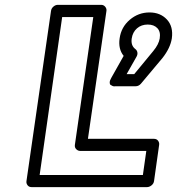

<svg xmlns="http://www.w3.org/2000/svg" viewBox="-20 -745 728 790"><path d="M88.9 0 189.9 -700.2Q191.4 -710.9 200 -718Q208.5 -725.1 217.8 -725.1H396Q406.7 -725.1 413.1 -717Q419.4 -709 418 -700.2L341.8 -173.8H613.8Q624.5 -173.8 630.4 -166Q636.2 -158.2 634.8 -148.9L613.8 0Q612.3 10.7 603.3 17.8Q594.2 24.9 585 24.9H109.9Q99.1 24.9 93.3 17.1Q87.4 9.3 88.9 0ZM143.1 -24.9H567.9L582 -124H310.1Q300.8 -124 293.7 -131.1Q286.6 -138.2 288.1 -148.9L363.8 -674.8H235.8ZM438 -424.8 488.8 -515.1Q465.8 -543.5 472.2 -586.9Q478.5 -633.3 513.9 -663.6Q549.3 -693.8 595.2 -693.8Q639.6 -693.8 666.7 -664.8Q693.8 -635.7 687 -586.9Q680.7 -547.4 648.9 -506.8L560.1 -400.9Q550.8 -390.1 538.1 -390.1H456.1Q456.1 -390.6 452.1 -389.9Q448.2 -389.2 443.4 -391.1Q438.5 -393.1 434.8 -395.8Q431.2 -398.4 431.4 -406.2Q431.6 -414.1 438 -424.8ZM501 -439.9H532.2L610.8 -535.2Q633.3 -562.5 637.2 -586.9Q641.6 -614.3 627.4 -629.2Q613.3 -644 587.9 -644Q561.5 -644 543.7 -628.4Q525.9 -612.8 522 -586.9Q517.6 -557.6 537.1 -543Q543.5 -538.1 545.2 -529.8Q546.9 -521.5 542 -512.2Z"/></svg>

Font: Trueno Bold Outline
Style: Italic
Weight: 700
Width: 6
Designer: Julieta Ulanovsky
Foundry: Julieta Ulanovsky
Version: Version 3.001b | FøM Fix